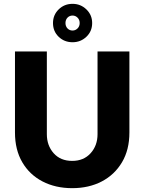

<svg xmlns="http://www.w3.org/2000/svg" viewBox="-20 -968 752 1000"><path d="M356 12Q269 12 201.5 -23Q134 -58 96 -123Q58 -188 58 -278V-700H224V-269Q224 -210 259.5 -170Q295 -130 356 -130Q416 -130 452 -170Q488 -210 488 -269V-700H654V-278Q654 -188 615.5 -123Q577 -58 510 -23Q443 12 356 12ZM358 -748Q315 -748 285.5 -776.5Q256 -805 256 -848Q256 -890 285.5 -919Q315 -948 358 -948Q400 -948 430 -919Q460 -890 460 -848Q460 -805 430 -776.5Q400 -748 358 -748ZM358 -809Q373 -809 384 -820Q395 -831 395 -848Q395 -865 384 -876Q373 -887 358 -887Q342 -887 331.5 -876Q321 -865 321 -848Q321 -831 331.5 -820Q342 -809 358 -809Z"/></svg>

Font: MuseoModerno
Style: Bold
Weight: 700
Designer: Pablo Cosgaya, Héctor Gatti, Marcela Romero, and the Authors of The MuseoModerno Project.
Foundry: Omnibus-Type Team
Version: Version 1.001